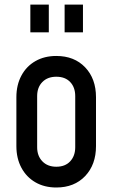

<svg xmlns="http://www.w3.org/2000/svg" viewBox="-20 -800 488 832"><path d="M224 12.5Q172.5 12.5 133.5 -10Q94.5 -32.5 72.8 -73Q51 -113.5 51 -167V-378.5Q51 -432 72.8 -472.5Q94.5 -513 133.5 -535.2Q172.5 -557.5 224 -557.5Q302 -557.5 349 -508.2Q396 -459 396 -378.5V-167Q396 -86.5 349 -37Q302 12.5 224 12.5ZM224 -77.5Q262.5 -77.5 284.2 -101Q306 -124.5 306 -162V-383.5Q306 -421.5 284.2 -444.5Q262.5 -467.5 224 -467.5Q186 -467.5 163.5 -444.5Q141 -421.5 141 -383.5V-162Q141 -124.5 163.5 -101Q186 -77.5 224 -77.5ZM111.5 -660V-780H191.5V-660ZM260 -660V-780H339.5V-660Z"/></svg>

Font: Mohave Medium
Style: Regular
Weight: 500
Designer: Gumpita Rahayu
Foundry: Tokotype
Version: Version 2.003